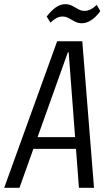

<svg xmlns="http://www.w3.org/2000/svg" viewBox="-50 -897 515 917"><path d="M223 -700H343L399 0H327L278 -647H274L43 0H-30ZM102 -242H335L327 -186H94ZM173 -818Q195 -847 217 -862Q239 -877 261 -877Q281 -877 295.5 -869Q310 -861 324 -853Q338 -845 353 -845Q368 -845 382.5 -852Q397 -859 412 -874L429 -844Q408 -815 385.5 -800.5Q363 -786 341 -786Q323 -786 307.5 -794Q292 -802 278.5 -810Q265 -818 249 -818Q234 -818 220.5 -811Q207 -804 191 -789Z"/></svg>

Font: Pathway Extreme Condensed Light
Style: Italic
Weight: 300
Width: 3
Italic angle: -8°
Version: Version 1.001;gftools[0.9.26]